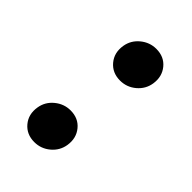

<svg xmlns="http://www.w3.org/2000/svg" viewBox="-167 -590 668 668"><g transform="rotate(45 167.0 -256.0)"><path d="M128.4 9.3Q90.3 9.3 67.6 -17.8Q44.9 -44.9 51.3 -84Q56.6 -116.2 82.3 -137.2Q107.9 -158.2 140.1 -158.2Q178.7 -158.2 200.9 -131.1Q223.1 -104 217.3 -65.9Q212.4 -33.7 187 -12.2Q161.6 9.3 128.4 9.3ZM188 -353Q149.9 -353 127.2 -380.1Q104.5 -407.2 110.8 -446.3Q116.2 -478.5 141.8 -499.5Q167.5 -520.5 199.7 -520.5Q238.3 -520.5 260.5 -493.4Q282.7 -466.3 276.9 -428.2Q272 -396 246.6 -374.5Q221.2 -353 188 -353Z"/></g></svg>

Font: Inter
Style: Bold Italic
Weight: 700
Italic angle: -9.39999°
Designer: Rasmus Andersson
Foundry: rsms
Version: Version 4.001;git-9221beed3